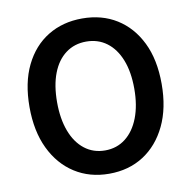

<svg xmlns="http://www.w3.org/2000/svg" viewBox="-84 -836 930 933"><g transform="rotate(-10 381.0 -369.0)"><path d="M381 14Q285 14 211.5 -33Q138 -80 96.5 -166.5Q55 -253 55 -372Q55 -492 96.5 -577Q138 -662 211.5 -707Q285 -752 381 -752Q478 -752 551 -706.5Q624 -661 665.5 -576.5Q707 -492 707 -372Q707 -253 665.5 -166.5Q624 -80 551 -33Q478 14 381 14ZM381 -101Q439 -101 482 -134.5Q525 -168 548.5 -229Q572 -290 572 -372Q572 -455 548.5 -514.5Q525 -574 482 -606Q439 -638 381 -638Q323 -638 280 -606Q237 -574 214 -514.5Q191 -455 191 -372Q191 -290 214 -229Q237 -168 280 -134.5Q323 -101 381 -101Z"/></g></svg>

Font: Noto Sans KR SemiBold
Style: Regular
Weight: 600
Designer: Ryoko NISHIZUKA  (kana, bopomofo & ideographs); Paul D. Hunt (Latin, Greek & Cyrillic); Sandoll Communications , Soo-you
Foundry: Adobe
Version: Version 2.004-H2;hotconv 1.0.118;makeotfexe 2.5.65603